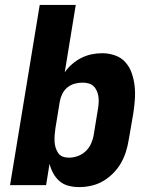

<svg xmlns="http://www.w3.org/2000/svg" viewBox="-20 -755 640 783"><path d="M302 8Q280 8 259 2.5Q238 -3 222.5 -16.5Q207 -30 197 -48.5Q187 -67 182 -87L168 0H21L142 -735H289L244 -460Q244 -460 244 -460Q244 -460 244 -460Q257 -479 274.5 -494Q292 -509 312 -519Q332 -529 353.5 -533.5Q375 -538 397 -538Q424 -538 449.5 -529Q475 -520 492 -500.5Q509 -481 517.5 -456Q526 -431 529 -404.5Q532 -378 530 -350Q528 -322 524 -295L505 -185Q501 -160 493.5 -136Q486 -112 473 -89.5Q460 -67 441 -48Q422 -29 399.5 -16Q377 -3 352 2.5Q327 8 302 8ZM261 -112Q279 -112 297 -118.5Q315 -125 329 -138Q343 -151 351 -168.5Q359 -186 362 -204L380 -314Q382 -327 382.5 -339.5Q383 -352 381 -363.5Q379 -375 374 -386Q369 -397 360.5 -404.5Q352 -412 340.5 -415Q329 -418 316 -418Q300 -418 284 -413.5Q268 -409 255 -398.5Q242 -388 234.5 -373Q227 -358 224 -342L206 -232Q204 -219 203 -205.5Q202 -192 202.5 -179Q203 -166 206.5 -154Q210 -142 217 -131.5Q224 -121 235.5 -116.5Q247 -112 261 -112Z"/></svg>

Font: Iosevka Curly HvExObl
Style: Regular
Weight: 900
Width: 7
Italic angle: -9°
Monospace: yes
Designer: Belleve Invis
Foundry: Belleve Invis
Version: Version 11.1.0; ttfautohint (v1.8.3)